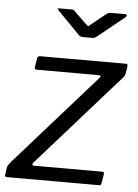

<svg xmlns="http://www.w3.org/2000/svg" viewBox="-57 -783 592 825"><g transform="rotate(5 239.0 -371.0)"><path d="M6 0Q-1 0 -3 -2.5Q-5 -5 -4 -12L0 -39Q1 -47 5 -52.5Q9 -58 17 -68L363 -459Q368 -464 367 -467.5Q366 -471 358 -471H91Q85 -471 83.5 -474Q82 -477 83 -484L89 -521Q90 -526 93.5 -528Q97 -530 101 -530H472Q479 -530 479 -521L474 -490Q473 -483 469.5 -477Q466 -471 459 -464L112 -72Q107 -67 108.5 -63Q110 -59 115 -59H409Q420 -59 418 -50L412 -12Q411 -6 409 -3Q407 0 400 0H6ZM371 -737Q376 -741 380 -741.5Q384 -742 389 -742H448Q455 -742 456.5 -738Q458 -734 451 -728L336 -635Q332 -632 327.5 -630Q323 -628 316 -628H277Q268 -628 263 -631.5Q258 -635 254 -640L164 -732Q160 -737 159 -739.5Q158 -742 164 -742H218Q225 -742 228 -740Q231 -738 235 -733L286 -684Q295 -675 297.5 -677.5Q300 -680 310 -688Z"/></g></svg>

Font: Libre Franklin
Style: Italic
Weight: 400
Italic angle: -8°
Designer: Pablo Impallari, Rodrigo Fuenzalida, Nhung Nguyen
Foundry: Impallari Type
Version: Version 3.000